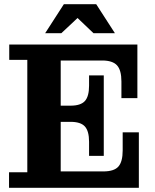

<svg xmlns="http://www.w3.org/2000/svg" viewBox="-20 -894 740 914"><path d="M23 0V-74H110V-609H24V-682H269V0ZM269 0V-78H641V0ZM404 -219Q404 -270 384 -292Q364 -314 316 -314H474V-152H404ZM269 -314V-391H474V-314ZM472 -78Q523 -78 543.5 -101Q564 -124 564 -178V-264H641V-78ZM316 -391Q364 -391 384 -413Q404 -435 404 -486V-535H474V-391ZM269 -606V-682H634V-606ZM558 -506Q558 -560 537 -583Q516 -606 466 -606H634V-427H558ZM195 -736 284 -874H438L527 -736H425L317 -839H382L272 -736Z"/></svg>

Font: Montagu Slab 144pt SemiBold
Style: Regular
Weight: 600
Version: Version 1.000